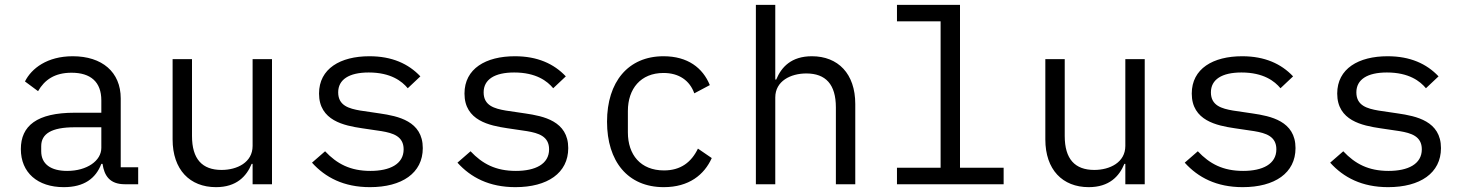

<svg xmlns="http://www.w3.org/2000/svg" viewBox="-20 -760 6040 792"><path d="M550 0V-70H478V-354C478 -463 401 -528 280 -528C175 -528 110 -478 83 -424L137 -384C164 -431 206 -460 275 -460C354 -460 398 -422 398 -346V-295H288C132 -295 66 -241 66 -145C66 -48 135 12 243 12C327 12 375 -24 398 -84H403C410 -36 432 0 495 0ZM257 -55C190 -55 150 -83 150 -136V-157C150 -208 192 -235 288 -235H398V-150C398 -97 339 -55 257 -55Z M1022 0H1102V-516H1022V-158C1022 -90 958 -59 894 -59C814 -59 772 -104 772 -199V-516H692V-185C692 -60 763 12 871 12C956 12 997 -33 1018 -84H1022Z M1506 12C1638 12 1724 -46 1724 -149C1724 -261 1621 -281 1547 -292L1466 -304C1420 -312 1375 -324 1375 -379C1375 -432 1420 -461 1501 -461C1592 -461 1638 -425 1662 -396L1714 -445C1665 -497 1597 -528 1504 -528C1384 -528 1296 -477 1296 -374C1296 -262 1400 -242 1473 -231L1554 -219C1601 -211 1645 -198 1645 -144C1645 -83 1588 -55 1508 -55C1425 -55 1370 -84 1321 -136L1267 -89C1322 -28 1398 12 1506 12Z M2106 12C2238 12 2324 -46 2324 -149C2324 -261 2221 -281 2147 -292L2066 -304C2020 -312 1975 -324 1975 -379C1975 -432 2020 -461 2101 -461C2192 -461 2238 -425 2262 -396L2314 -445C2265 -497 2197 -528 2104 -528C1984 -528 1896 -477 1896 -374C1896 -262 2000 -242 2073 -231L2154 -219C2201 -211 2245 -198 2245 -144C2245 -83 2188 -55 2108 -55C2025 -55 1970 -84 1921 -136L1867 -89C1922 -28 1998 12 2106 12Z M2718 12C2822 12 2885 -39 2916 -108L2859 -147C2832 -91 2788 -57 2719 -57C2622 -57 2570 -122 2570 -214V-302C2570 -394 2623 -459 2717 -459C2781 -459 2825 -428 2844 -375L2908 -409C2879 -480 2817 -528 2717 -528C2571 -528 2484 -422 2484 -258C2484 -95 2569 12 2718 12Z M3098 0H3178V-358C3178 -426 3242 -457 3306 -457C3386 -457 3428 -412 3428 -317V0H3508V-331C3508 -456 3437 -528 3329 -528C3244 -528 3203 -483 3182 -432H3178V-740H3098Z M3680 0H4120V-68H3940V-740H3680V-672H3860V-68H3680Z M4622 0H4702V-516H4622V-158C4622 -90 4558 -59 4494 -59C4414 -59 4372 -104 4372 -199V-516H4292V-185C4292 -60 4363 12 4471 12C4556 12 4597 -33 4618 -84H4622Z M5106 12C5238 12 5324 -46 5324 -149C5324 -261 5221 -281 5147 -292L5066 -304C5020 -312 4975 -324 4975 -379C4975 -432 5020 -461 5101 -461C5192 -461 5238 -425 5262 -396L5314 -445C5265 -497 5197 -528 5104 -528C4984 -528 4896 -477 4896 -374C4896 -262 5000 -242 5073 -231L5154 -219C5201 -211 5245 -198 5245 -144C5245 -83 5188 -55 5108 -55C5025 -55 4970 -84 4921 -136L4867 -89C4922 -28 4998 12 5106 12Z M5706 12C5838 12 5924 -46 5924 -149C5924 -261 5821 -281 5747 -292L5666 -304C5620 -312 5575 -324 5575 -379C5575 -432 5620 -461 5701 -461C5792 -461 5838 -425 5862 -396L5914 -445C5865 -497 5797 -528 5704 -528C5584 -528 5496 -477 5496 -374C5496 -262 5600 -242 5673 -231L5754 -219C5801 -211 5845 -198 5845 -144C5845 -83 5788 -55 5708 -55C5625 -55 5570 -84 5521 -136L5467 -89C5522 -28 5598 12 5706 12Z"/></svg>

Font: IBM Mono
Style: Regular
Weight: 400
Monospace: yes
Designer: Mike Abbink, Paul van der Laan, Pieter van Rosmalen
Foundry: Bold Monday
Version: Version 2.3